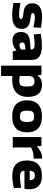

<svg xmlns="http://www.w3.org/2000/svg" viewBox="1380 -1972 812 3612"><g transform="rotate(90 1786.0 -166.0)"><path d="M265 11Q217 11 155.5 4.5Q94 -2 37 -13V-145Q100 -132 153.5 -125.5Q207 -119 255 -119Q300 -119 319 -127Q338 -135 338 -154Q338 -174 318.5 -183.5Q299 -193 252 -198Q219 -201 182 -207Q145 -213 114 -230Q83 -247 62.5 -280.5Q42 -314 42 -372Q42 -457 106.5 -504.5Q171 -552 287 -552Q310 -552 333 -550.5Q356 -549 381.5 -546.5Q407 -544 436.5 -540Q466 -536 501 -531L496 -389Q438 -401 389.5 -408Q341 -415 307 -415Q227 -415 227 -378Q227 -357 251 -348.5Q275 -340 331 -333Q375 -328 410.5 -317.5Q446 -307 471.5 -287.5Q497 -268 510.5 -239Q524 -210 524 -168Q524 11 265 11Z M744 5Q664 5 622.5 -37Q581 -79 581 -154Q581 -236 631.5 -278Q682 -320 788 -327L912 -335Q912 -357 907.5 -371.5Q903 -386 891.5 -395Q880 -404 860 -408Q840 -412 807 -412Q769 -412 720 -406.5Q671 -401 628 -393L616 -527Q675 -538 731 -543Q787 -548 836 -548Q975 -548 1041 -502.5Q1107 -457 1107 -362V0H947L930 -66H920Q883 -29 837 -12Q791 5 744 5ZM829 -126Q852 -126 875 -134.5Q898 -143 912 -155V-238L848 -232Q809 -228 794 -216Q779 -204 779 -176Q779 -126 829 -126Z M1215 -540H1385L1400 -473H1408Q1434 -513 1476 -531.5Q1518 -550 1573 -550Q1803 -550 1803 -284Q1803 -212 1781.5 -157Q1760 -102 1719.5 -65Q1679 -28 1622 -9Q1565 10 1493 10Q1471 10 1450.5 9Q1430 8 1410 6V220H1215ZM1497 -123Q1530 -123 1551 -129Q1572 -135 1584.5 -151.5Q1597 -168 1602 -196Q1607 -224 1607 -269Q1607 -310 1602.5 -337Q1598 -364 1587.5 -379.5Q1577 -395 1559 -401.5Q1541 -408 1513 -408Q1459 -408 1434.5 -381.5Q1410 -355 1410 -292V-133Q1427 -128 1449 -125.5Q1471 -123 1497 -123Z M2169 11Q2021 11 1944 -61Q1867 -133 1867 -270Q1867 -407 1944 -478.5Q2021 -550 2169 -550Q2317 -550 2393.5 -478.5Q2470 -407 2470 -270Q2470 -133 2393.5 -61Q2317 11 2169 11ZM2169 -136Q2199 -136 2219.5 -142Q2240 -148 2252 -163.5Q2264 -179 2269.5 -205Q2275 -231 2275 -270Q2275 -309 2269.5 -334.5Q2264 -360 2252 -375Q2240 -390 2219.5 -396Q2199 -402 2169 -402Q2139 -402 2118.5 -396Q2098 -390 2085.5 -375Q2073 -360 2067.5 -334.5Q2062 -309 2062 -270Q2062 -231 2067.5 -205Q2073 -179 2085.5 -164Q2098 -149 2118.5 -142.5Q2139 -136 2169 -136Z M2559 -540H2723L2732 -458H2737Q2771 -488 2816.5 -514Q2862 -540 2903 -550H2964V-390H2896Q2854 -385 2815.5 -372Q2777 -359 2754 -342V0H2559Z M3288 9Q2999 9 2999 -267Q2999 -407 3071.5 -478Q3144 -549 3290 -549Q3540 -549 3540 -308Q3540 -259 3530 -220H3192Q3195 -194 3202 -177.5Q3209 -161 3222 -152Q3235 -143 3255.5 -139.5Q3276 -136 3306 -136Q3329 -136 3356.5 -138Q3384 -140 3412 -143Q3440 -146 3466 -150Q3492 -154 3513 -159L3518 -22Q3468 -8 3407.5 0.5Q3347 9 3288 9ZM3281 -415Q3236 -415 3216 -393.5Q3196 -372 3191 -318H3369Q3367 -371 3347 -393Q3327 -415 3281 -415Z"/></g></svg>

Font: Encode Sans Normal
Style: ExtraBold
Weight: 800
Designer: Pablo Impallari, Andres Torresi
Foundry: Pablo Impallari, Andres Torresi
Version: Version 1.000; ttfautohint (v1.00) -l 8 -r 50 -G 200 -x 14 -